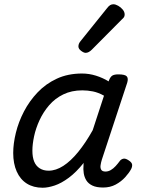

<svg xmlns="http://www.w3.org/2000/svg" viewBox="-20 -864 663 901"><path d="M180 17Q137 17 106 -2.5Q75 -22 58.5 -59Q42 -96 42 -146Q42 -190 54.5 -241Q67 -292 92.5 -341Q118 -390 156.5 -430.5Q195 -471 247 -495Q299 -519 365 -519Q398 -519 430 -509Q462 -499 490 -482L491 -486Q498 -504 507.5 -509.5Q517 -515 535 -515Q567 -515 575 -505.5Q583 -496 577 -476L458 -115Q454 -102 452 -89Q450 -76 455 -67.5Q460 -59 475 -59Q488 -59 500 -66Q512 -73 522.5 -84.5Q533 -96 541 -107Q547 -116 557.5 -119Q568 -122 583 -112Q599 -102 600 -91.5Q601 -81 595 -70Q586 -53 567.5 -32.5Q549 -12 523 2Q497 16 464 16Q433 16 414 7Q395 -2 385.5 -17Q376 -32 373 -51Q370 -70 372 -90Q372 -93 372 -95.5Q372 -98 373 -100Q338 -56 303 -30Q268 -4 236.5 6.5Q205 17 180 17ZM132 -157Q132 -126 140.5 -105.5Q149 -85 166.5 -74Q184 -63 208 -63Q242 -63 277 -85.5Q312 -108 347 -151Q382 -194 415 -253L468 -415Q441 -430 416 -435Q391 -440 366 -440Q316 -440 277 -421Q238 -402 210.5 -370Q183 -338 165.5 -300Q148 -262 140 -224.5Q132 -187 132 -157ZM382 -616Q373 -616 360.5 -625.5Q348 -635 348 -646Q348 -653 350.5 -659Q353 -665 358 -671L481 -824Q490 -836 497 -840Q504 -844 512 -844Q522 -844 534.5 -837Q547 -830 556 -819Q565 -808 565 -796Q565 -788 561.5 -783Q558 -778 552 -773L411 -631Q396 -616 382 -616Z"/></svg>

Font: Playwrite NO
Style: Regular
Weight: 400
Designer: Veronika Burian, José Scaglione
Foundry: TypeTogether
Version: Version 1.002